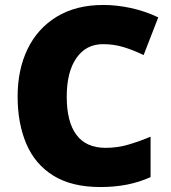

<svg xmlns="http://www.w3.org/2000/svg" viewBox="-20 -744 689 774"><path d="M395 -566Q327 -566 288 -510Q249 -454 249 -354Q249 -253 288 -200.5Q327 -148 406 -148Q453 -148 497.5 -161Q542 -174 587 -193V-30Q540 -9 490.5 0.5Q441 10 385 10Q269 10 195 -36Q121 -82 86 -164.5Q51 -247 51 -355Q51 -463 91 -546Q131 -629 208.5 -676.5Q286 -724 397 -724Q449 -724 506 -712Q563 -700 618 -674L559 -522Q520 -541 480 -553.5Q440 -566 395 -566Z"/></svg>

Font: Noto Sans Lao Black
Style: Regular
Weight: 900
Designer: Monotype Design Team
Foundry: Monotype Imaging Inc.
Version: Version 2.003; ttfautohint (v1.8.4.7-5d5b)